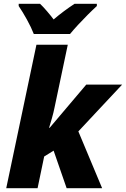

<svg xmlns="http://www.w3.org/2000/svg" viewBox="-20 -997 667 1017"><path d="M13 0 173 -760H339L269 -428Q264 -402 254.5 -369Q245 -336 240 -320H243L437 -549H627L395 -301L521 0H333L264 -199L214 -168L179 0ZM159 -817Q146 -851 122.5 -893.5Q99 -936 79 -965V-977H192Q208 -962 229 -937.5Q250 -913 264 -894Q291 -917 318.5 -937.5Q346 -958 375 -977H493V-965Q471 -945 445 -919Q419 -893 394 -866Q369 -839 351 -817Z"/></svg>

Font: Noto Sans Disp ExtBd
Style: Italic
Weight: 800
Italic angle: -12°
Designer: Monotype Design Team
Foundry: Monotype Imaging Inc.
Version: Version 2.000;GOOG;noto-source:20170915:90ef993387c0